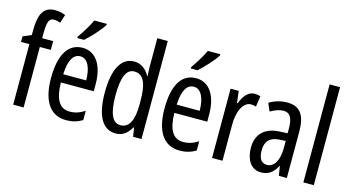

<svg xmlns="http://www.w3.org/2000/svg" viewBox="-83 -1097 2635 1438"><g transform="rotate(15 1234.5 -378.0)"><path d="M240 -469V-537H155V-574C156 -665 167 -694 206 -694C221 -694 237 -690 255 -684L276 -749C248 -760 225 -765 196 -765C101 -765 74 -695 74 -571V-540L9 -512V-469H74V0H155V-469Z M595 -757V-766H498C477 -721 447 -671 409 -617V-606H461C502 -642 570 -715 595 -757ZM468 -546C355 -546 296 -447 296 -265C296 -109 349 10 486 10C532 10 573 -1 611 -24V-96C571 -70 534 -59 495 -59C416 -59 378 -123 376 -253H631V-309C631 -442 578 -546 468 -546ZM468 -480C528 -480 555 -405 555 -317H377C382 -428 413 -480 468 -480Z M870 10C922 10 959 -17 988 -68H993L1004 0H1069V-760H988V-542C988 -521 989 -498 991 -468H987C960 -519 916 -547 867 -547C768 -547 713 -447 713 -268C713 -87 767 10 870 10ZM889 -59C825 -59 796 -130 796 -268C796 -402 824 -475 887 -475C957 -475 988 -412 988 -274V-244C988 -120 954 -59 889 -59Z M1475 -757V-766H1378C1357 -721 1327 -671 1289 -617V-606H1341C1382 -642 1450 -715 1475 -757ZM1348 -546C1235 -546 1176 -447 1176 -265C1176 -109 1229 10 1366 10C1412 10 1453 -1 1491 -24V-96C1451 -70 1414 -59 1375 -59C1296 -59 1258 -123 1256 -253H1511V-309C1511 -442 1458 -546 1348 -546ZM1348 -480C1408 -480 1435 -405 1435 -317H1257C1262 -428 1293 -480 1348 -480Z M1800 -547C1753 -547 1718 -507 1695 -445H1690L1679 -537H1616V0H1697V-280C1696 -385 1737 -463 1794 -463C1809 -463 1822 -461 1834 -456L1846 -540C1830 -545 1815 -547 1800 -547Z M2056 -547C2005 -547 1958 -534 1916 -508L1942 -447C1980 -469 2013 -480 2043 -480C2094 -480 2115 -442 2115 -360V-325L2054 -322C1941 -317 1877 -256 1877 -150C1877 -65 1914 10 1997 10C2053 10 2092 -18 2120 -74H2122L2134 0H2196V-362C2196 -480 2157 -547 2056 -547ZM2068 -263 2116 -266V-212C2116 -114 2081 -56 2025 -56C1984 -56 1960 -86 1960 -152C1960 -222 1995 -259 2068 -263Z M2405 0V-760H2324V0Z"/></g></svg>

Font: Noto Sans Sinhala UI ExtraCondensed
Style: Regular
Weight: 400
Width: 2
Designer: Jelle Bosma - Monotype Design Team
Foundry: Monotype Imaging Inc.
Version: Version 2.006